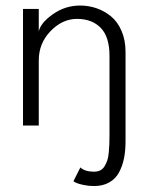

<svg xmlns="http://www.w3.org/2000/svg" viewBox="-20 -442 531 676"><path d="M262 -422.5Q292 -422.5 319.8 -413Q347.5 -403.5 370.8 -384.5Q394 -365.5 408 -333Q422 -300.5 422 -259V56Q422 89 416.5 116Q411 143 398.8 165.5Q386.5 188 364.2 200.5Q342 213 311.5 213Q291.5 213 274 209.2Q256.5 205.5 249 202Q241.5 198.5 238.5 196L263 147.5Q279 162.5 311 162.5Q323.5 162.5 333 157.8Q342.5 153 348.5 142.8Q354.5 132.5 358 122Q361.5 111.5 363 94.5Q364.5 77.5 365 65Q365.5 52.5 365.5 32.5V-245.5Q365.5 -312 334.8 -343.8Q304 -375.5 251 -375.5Q199.5 -375.5 158 -332.5Q116.5 -289.5 116.5 -229.5V0H61V-410.5H116.5V-331Q122.5 -361 166 -391.8Q209.5 -422.5 262 -422.5Z"/></svg>

Font: League Spartan Light
Style: Regular
Weight: 277
Foundry: The League of Moveable Type
Version: Version 2.002